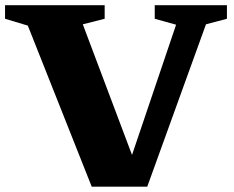

<svg xmlns="http://www.w3.org/2000/svg" viewBox="-22 -718 903 742"><path d="M85.5 -619 -2.5 -645.5V-698H382.5V-645.5L298 -624L499 -90.5H478.5L658.5 -622.5L576 -645.5V-698H855V-645.5L774 -624L547 3.5H332.5Z"/></svg>

Font: Newsreader 9pt
Style: Bold
Weight: 700
Designer: Hugues Gentile
Foundry: Production Type
Version: Version 1.003